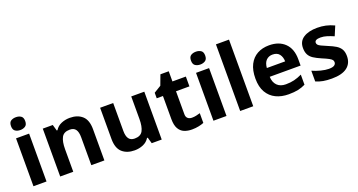

<svg xmlns="http://www.w3.org/2000/svg" viewBox="-44 -1404 3839 2058"><g transform="rotate(-20 1875.5 -375.0)"><path d="M153 -760Q186 -760 210 -744.5Q234 -729 234 -687Q234 -646 210 -630Q186 -614 153 -614Q119 -614 95.5 -630Q72 -646 72 -687Q72 -729 95.5 -744.5Q119 -760 153 -760ZM227 -546V0H78V-546Z M693 -556Q781 -556 834 -508.5Q887 -461 887 -356V0H738V-319Q738 -378 717 -407.5Q696 -437 650 -437Q582 -437 557 -390.5Q532 -344 532 -257V0H383V-546H497L517 -476H525Q551 -518 596.5 -537Q642 -556 693 -556Z M1541 -546V0H1427L1407 -70H1399Q1373 -28 1327.5 -9Q1282 10 1231 10Q1143 10 1090 -37.5Q1037 -85 1037 -190V-546H1186V-227Q1186 -169 1207 -139Q1228 -109 1274 -109Q1342 -109 1367 -155.5Q1392 -202 1392 -289V-546Z M1927 -109Q1952 -109 1975 -114Q1998 -119 2021 -126V-15Q1997 -5 1961.5 2.5Q1926 10 1884 10Q1835 10 1796.5 -6Q1758 -22 1735.5 -61.5Q1713 -101 1713 -171V-434H1642V-497L1724 -547L1767 -662H1862V-546H2015V-434H1862V-171Q1862 -140 1880 -124.5Q1898 -109 1927 -109Z M2206 -760Q2239 -760 2263 -744.5Q2287 -729 2287 -687Q2287 -646 2263 -630Q2239 -614 2206 -614Q2172 -614 2148.5 -630Q2125 -646 2125 -687Q2125 -729 2148.5 -744.5Q2172 -760 2206 -760ZM2280 -546V0H2131V-546Z M2585 0H2436V-760H2585Z M2966 -556Q3079 -556 3145 -491.5Q3211 -427 3211 -308V-236H2859Q2861 -173 2896.5 -137Q2932 -101 2995 -101Q3048 -101 3091 -111.5Q3134 -122 3180 -144V-29Q3140 -9 3095.5 0.5Q3051 10 2988 10Q2906 10 2843 -20.5Q2780 -51 2744 -113Q2708 -175 2708 -269Q2708 -365 2740.5 -428.5Q2773 -492 2831 -524Q2889 -556 2966 -556ZM2967 -450Q2924 -450 2895.5 -422Q2867 -394 2862 -335H3071Q3070 -385 3045 -417.5Q3020 -450 2967 -450Z M3713 -162Q3713 -79 3654.5 -34.5Q3596 10 3480 10Q3423 10 3382 2.5Q3341 -5 3300 -22V-145Q3344 -125 3395 -112Q3446 -99 3485 -99Q3529 -99 3547.5 -112Q3566 -125 3566 -146Q3566 -160 3558.5 -171Q3551 -182 3526 -196Q3501 -210 3448 -232Q3397 -254 3364 -275.5Q3331 -297 3315 -327.5Q3299 -358 3299 -404Q3299 -480 3358 -518Q3417 -556 3515 -556Q3566 -556 3612 -546Q3658 -536 3707 -513L3662 -406Q3622 -423 3586 -434.5Q3550 -446 3513 -446Q3447 -446 3447 -410Q3447 -397 3455.5 -386.5Q3464 -376 3488.5 -364Q3513 -352 3561 -332Q3608 -313 3642 -292.5Q3676 -272 3694.5 -241.5Q3713 -211 3713 -162Z"/></g></svg>

Font: Noto Sans Medefaidrin
Style: Bold
Weight: 700
Designer: Dalton Maag Ltd
Foundry: Dalton Maag Ltd
Version: Version 1.002; ttfautohint (v1.8.4.7-5d5b)